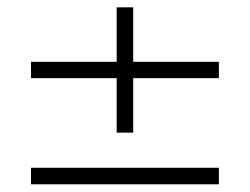

<svg xmlns="http://www.w3.org/2000/svg" viewBox="-20 -582 665 511"><path d="M562.5 -417.5V-374H334.5V-229H290.5V-374H62.5V-417.5H290.5V-562.5H334.5V-417.5ZM62.5 -135.5H562.5V-91.5H62.5Z"/></svg>

Font: Russisch Sans ExtraLight
Style: Regular
Weight: 200
Width: 4
Designer: Michael Sharanda (font) & Cristiano Sobral (main changes)
Foundry: Michael Sharanda
Version: Version 2.00;September 8, 2020;FontCreator 13.0.0.2681 64-bi